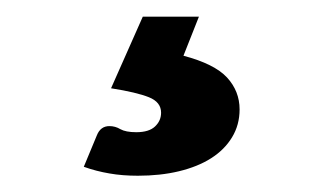

<svg xmlns="http://www.w3.org/2000/svg" viewBox="-20 -38 408 236"><path d="M114.5 117C107.2 117 102 120.8 99 128.5L83 167C93.3 170.7 103.8 173.4 114.5 175.2C125.2 177.1 136.8 178 149.5 178C167.8 178 184.7 176.2 200 172.5C215.3 168.8 228.5 163.5 239.5 156.5C250.5 149.5 259.1 140.9 265.2 130.8C271.4 120.6 274.5 109.2 274.5 96.5C274.5 81.5 269.3 68.4 259 57.2C248.7 46.1 230.8 37.2 205.5 30.5L224.5 -17.5H155.5L116.5 70.5C137.5 73.8 153 77.5 163 81.5C173 85.5 178 91.8 178 100.5C178 107.2 175.5 112.8 170.5 117.5C165.5 122.2 157.8 124.5 147.5 124.5C138.8 124.5 132.3 123.2 128 120.8C123.7 118.2 119.2 117 114.5 117Z"/></svg>

Font: Lato
Style: Bold Italic
Weight: 700
Italic angle: -7°
Designer: Lukasz Dziedzic
Foundry: tyPoland Lukasz Dziedzic
Version: Version 2.007; 2014-02-27